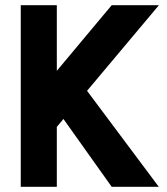

<svg xmlns="http://www.w3.org/2000/svg" viewBox="-20 -720 644 740"><path d="M592 0H410.5L224.5 -261.5L199 -231V0H60V-700H199V-447L410.5 -700H592.5L315.5 -370Z"/></svg>

Font: Urbanist ExtraBold
Style: Regular
Weight: 800
Designer: Corey Hu
Foundry: Corey Hu
Version: Version 1.330; ttfautohint (v1.8.4.7-5d5b)